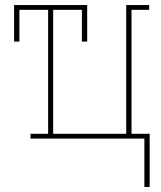

<svg xmlns="http://www.w3.org/2000/svg" viewBox="-20 -550 640 762"><path d="M553 192V0H101V-19H171V-511H57V-385H36V-530H326V-385H305V-511H191V-19H481V-530H572V-511H502V-19H574V192Z"/></svg>

Font: Iosevka Curly Slab ThEx
Style: Regular
Weight: 100
Width: 7
Monospace: yes
Designer: Belleve Invis
Foundry: Belleve Invis
Version: Version 11.1.0; ttfautohint (v1.8.3)